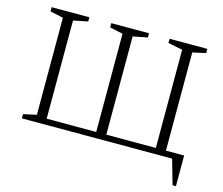

<svg xmlns="http://www.w3.org/2000/svg" viewBox="-111 -807 1276 1101"><g transform="rotate(15 527.0 -256.5)"><path d="M289 -660V-635L203 -618V-35H497V-618L419 -635V-660H643V-635L557 -618V-35H851V-618L765 -635V-660H989V-635L911 -618V-35H1019V147H999L957 0H65V-25L143 -42V-618L65 -635V-660Z"/></g></svg>

Font: Spectral SC ExtraLight
Style: Regular
Weight: 275
Designer: Jean-Baptiste Levee
Foundry: Production Type
Version: Version 2.001